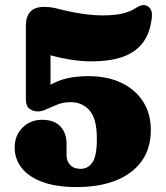

<svg xmlns="http://www.w3.org/2000/svg" viewBox="-20 -739 674 779"><path d="M39.5 -140.5Q39.5 -189.5 71.5 -221.2Q103.5 -253 150.5 -253Q200 -253 225 -226Q250 -199 250 -156.5V-108Q250 -85.5 264.8 -69.8Q279.5 -54 306.5 -54Q337.5 -54 355.2 -80.2Q373 -106.5 373 -176Q373 -258 343.2 -291.2Q313.5 -324.5 266 -324.5Q252 -324.5 240.2 -322.5Q228.5 -320.5 217.5 -316.5Q206.5 -312.5 194 -307Q172.5 -297.5 160.2 -292.2Q148 -287 132.5 -287Q114 -287 99.5 -298Q85 -309 85 -334.5V-635.5Q85 -670.5 102.5 -690.8Q120 -711 159 -711Q173.5 -711 188 -709Q202.5 -707 216.5 -703Q246 -695.5 276.8 -689.5Q307.5 -683.5 337.5 -680Q367.5 -676.5 394 -676.5Q445 -676.5 477.2 -684.2Q509.5 -692 529.5 -705.5Q541 -713 552.5 -717Q564 -721 577 -715Q587 -710.5 593 -698Q599 -685.5 595 -659.5Q586.5 -598.5 556 -561.2Q525.5 -524 474 -507Q422.5 -490 351.5 -490Q311 -490 268 -496.8Q225 -503.5 186 -514.5Q147 -525.5 118 -538.5L185 -632.5V-356L145.5 -369.5Q174.5 -391 202.8 -404.2Q231 -417.5 264.2 -423.8Q297.5 -430 340 -430Q415.5 -430 472.2 -403Q529 -376 560.5 -327Q592 -278 592 -211.5Q592 -137 554.8 -85.2Q517.5 -33.5 450 -6.8Q382.5 20 292 20Q207.5 20 151.5 -1Q95.5 -22 67.5 -58.2Q39.5 -94.5 39.5 -140.5Z"/></svg>

Font: Fraunces SuperSoft
Style: Regular
Weight: 900
Version: Version 1.000;[b76b70a41]